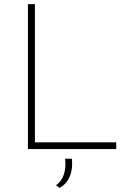

<svg xmlns="http://www.w3.org/2000/svg" viewBox="-20 -726 637 935"><path d="M116 -706H150V-33H546V0H116ZM270 189 253 176Q281 156 291.5 122Q302 88 297 47H330Q333 73 329 100Q325 127 311 150.5Q297 174 270 189Z"/></svg>

Font: Josefin Sans Thin ExtraLight
Style: Regular
Weight: 250
Version: Version 2.001